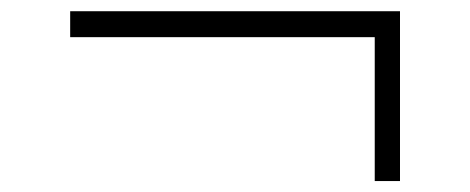

<svg xmlns="http://www.w3.org/2000/svg" viewBox="-20 -445 838 342"><path d="M647.5 -122.5V-378.8H105V-425H692.5V-122.5Z"/></svg>

Font: Now Light
Style: Regular
Weight: 300
Designer: Alfredo Marco Pradil
Foundry: Alfredo Marco Pradil
Version: Version 1.002;PS 001.002;hotconv 1.0.88;makeotf.lib2.5.64775